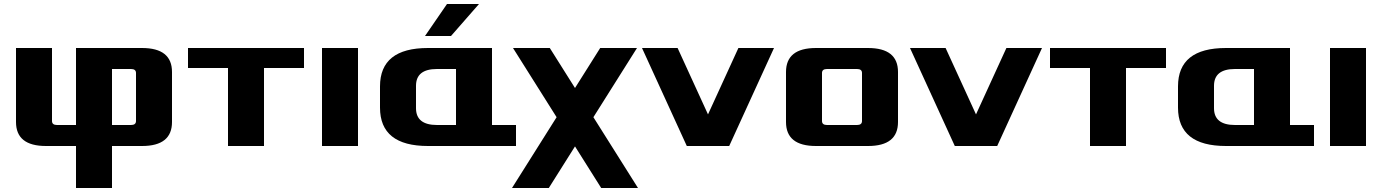

<svg xmlns="http://www.w3.org/2000/svg" viewBox="-20 -730 6910 960"><path d="M60 -120V-490H240V-125Q240 -105 265 -105H360V-490H690Q840 -490 840 -370V-120Q840 0 690 0H540V210H360V0H210Q60 0 60 -120ZM540 -105H635Q660 -105 660 -125V-365Q660 -385 635 -385H540Z M920 -390V-490H1500V-390H1300V0H1120V-390Z M1590 0V-490H1770V0Z M1880 -192V-298Q1880 -490 2120 -490H2440V-105H2560V0H2120Q1880 0 1880 -192ZM2060 -189Q2060 -105 2165 -105H2260V-385H2165Q2060 -385 2060 -301ZM2105 -550 2215 -710H2375L2235 -550Z M2540 210 2763 -144 2545 -490H2729L2855 -290L2981 -490H3165L2947 -144L3170 210H2986L2855 2L2724 210Z M3190 -490H3368L3520 -158L3672 -490H3850L3626 0H3414Z M3910 -120V-370Q3910 -490 4060 -490H4320Q4470 -490 4470 -370V-120Q4470 0 4320 0H4060Q3910 0 3910 -120ZM4090 -125Q4090 -105 4115 -105H4265Q4290 -105 4290 -125V-365Q4290 -385 4265 -385H4115Q4090 -385 4090 -365Z M4530 -490H4708L4860 -158L5012 -490H5190L4966 0H4754Z M5230 -390V-490H5810V-390H5610V0H5430V-390Z M5870 -192V-298Q5870 -490 6110 -490H6430V-105H6550V0H6110Q5870 0 5870 -192ZM6050 -189Q6050 -105 6155 -105H6250V-385H6155Q6050 -385 6050 -301Z M6630 0V-490H6810V0Z"/></svg>

Font: Xolonium
Style: Bold
Weight: 700
Designer: Severin Meyer
Version: Version 4.2